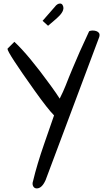

<svg xmlns="http://www.w3.org/2000/svg" viewBox="-20 -629 589 1063"><path d="M232.4 368.2Q211.9 414.1 183.6 414.1Q169.9 414.1 163.6 401.9Q157.2 389.6 163.1 373Q184.6 282.2 225.1 166Q265.6 49.8 279.3 9.8Q245.1 -24.4 171.9 -127Q21.5 -337.9 21.5 -358.4Q21.5 -359.4 22.5 -360.4L59.6 -397.5Q136.7 -326.2 260.7 -155.3Q292 -112.3 310.5 -83Q331.1 -124 342.8 -153.8Q354.5 -183.6 361.8 -201.7Q369.1 -219.7 381.8 -250Q415 -331.1 473.6 -456.1Q482.4 -460 492.2 -460Q516.6 -460 527.3 -447.3Q531.2 -442.4 531.2 -436Q531.2 -429.7 529.3 -423.8ZM283.2 -590.8Q296.9 -609.4 312.5 -609.4Q322.3 -609.4 327.1 -600.1Q332 -590.8 331.1 -582Q330.1 -573.2 326.2 -565.4Q322.3 -557.6 313.5 -546.9Q296.9 -528.3 246.1 -486.3L215.8 -513.7Z"/></svg>

Font: Architects Daughter
Style: Regular
Weight: 400
Designer: Kimberly Geswein
Foundry: Kimberly Geswein
Version: Version 1.003 2010